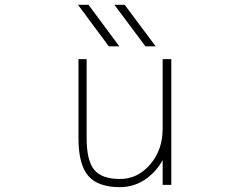

<svg xmlns="http://www.w3.org/2000/svg" viewBox="-20 -772 1040 804"><path d="M588.9 -578.1 459 -752H502L631.8 -578.1ZM435.5 -578.1 306.6 -752H350.6L479.5 -578.1ZM661.1 -101.6Q637.7 -58.6 597.7 -27.3Q545.9 11.7 482.4 11.7Q389.6 11.7 349.1 -36.1Q308.6 -84 308.6 -193.4V-524.4H342.8V-193.4Q342.8 -99.6 374.5 -61Q406.2 -22.5 482.4 -22.5Q556.6 -22.5 608.9 -83.5Q661.1 -144.5 661.1 -232.4V-524.4H697.3V2H661.1Z"/></svg>

Font: Gen Shin Gothic Monospace ExtraLight
Style: Regular
Weight: 200
Designer: [Source Han Sans]
Ryoko NISHIZUKA  (kana & ideographs); Paul D. Hunt (Latin, Greek & Cyrillic); Wenlong ZHANG  (bopomofo
Version: Version 1.002.20150607